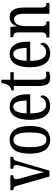

<svg xmlns="http://www.w3.org/2000/svg" viewBox="944 -1642 709 2636"><g transform="rotate(-90 1298.0 -324.5)"><path d="M66 -442 192 0H273L395 -417C412 -479 420 -495 451 -495H462V-536H299V-495H307C335 -495 350 -483 350 -460C350 -438 346 -418 336 -384L287 -208C270 -149 258 -97 251 -71C245 -105 230 -170 216 -220L165 -405C160 -423 156 -441 156 -459C156 -481 168 -495 198 -495H209V-536H5V-495C38 -495 54 -485 66 -442Z M695 10C820 10 886 -81 886 -269C886 -456 814 -546 698 -546C571 -546 506 -456 506 -269C506 -81 578 10 695 10ZM697 -41C623 -41 595 -119 595 -269C595 -418 622 -494 696 -494C771 -494 797 -418 797 -269C797 -119 771 -41 697 -41Z M1159 10C1261 10 1306 -50 1306 -91C1306 -109 1297 -119 1286 -124C1267 -81 1232 -45 1177 -45C1101 -45 1059 -114 1058 -264H1321V-304C1321 -462 1257 -546 1151 -546C1036 -546 970 -452 970 -264C970 -90 1037 10 1159 10ZM1235 -313H1059C1062 -430 1093 -496 1153 -496C1212 -496 1234 -422 1235 -313Z M1546 10C1585 10 1615 2 1632 -5V-51C1614 -46 1598 -43 1576 -43C1537 -43 1521 -72 1521 -144V-490H1624V-536H1521V-659H1475C1467 -603 1457 -580 1441 -560C1425 -539 1405 -527 1374 -521V-490H1435V-145C1435 -30 1471 10 1546 10Z M1881 10C1983 10 2028 -50 2028 -91C2028 -109 2019 -119 2008 -124C1989 -81 1954 -45 1899 -45C1823 -45 1781 -114 1780 -264H2043V-304C2043 -462 1979 -546 1873 -546C1758 -546 1692 -452 1692 -264C1692 -90 1759 10 1881 10ZM1957 -313H1781C1784 -430 1815 -496 1875 -496C1934 -496 1956 -422 1957 -313Z M2101 0H2322V-41H2317C2282 -41 2257 -48 2257 -108V-321C2257 -405 2279 -485 2350 -485C2406 -485 2426 -432 2426 -347V0H2574V-41H2570C2535 -41 2512 -50 2512 -113V-349C2512 -486 2465 -546 2381 -546C2323 -546 2285 -522 2258 -454H2254L2244 -536H2105V-495H2110C2144 -495 2171 -486 2171 -427V-113C2171 -50 2144 -41 2108 -41H2101Z"/></g></svg>

Font: Noto Serif Devanagari ExtraCondensed
Style: Regular
Weight: 400
Width: 2
Designer: Universal Thirst, Indian Type Foundry and the Monotype Design Team
Foundry: Monotype Imaging Inc.
Version: Version 2.004